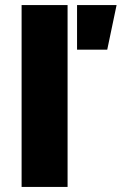

<svg xmlns="http://www.w3.org/2000/svg" viewBox="-20 -740 482 760"><path d="M65.5 0V-720H247.5V0ZM285 -543.5V-720H441.5L404.5 -543.5Z"/></svg>

Font: Geologica ExtraBold
Style: Regular
Weight: 800
Designer: Sindre Bremnes, Frode Helland
Foundry: Monokrom Skriftforlag AS
Version: Version 1.010;gftools[0.9.28]